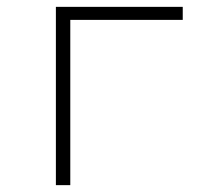

<svg xmlns="http://www.w3.org/2000/svg" viewBox="-20 -540 640 560"><path d="M143 0V-520H513V-482H185V0Z"/></svg>

Font: Iosevka Extralight Extended
Style: Regular
Weight: 200
Width: 7
Monospace: yes
Designer: Belleve Invis
Foundry: Belleve Invis
Version: Version 32.5.0; ttfautohint (v1.8.4)